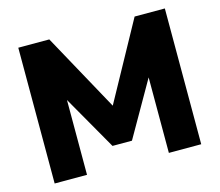

<svg xmlns="http://www.w3.org/2000/svg" viewBox="-100 -834 1101 963"><g transform="rotate(-15 450.0 -352.5)"><path d="M70 0V-705H231L466 -277H439L674 -705H831V0H663V-420H679L500 -107H399L220 -420H238V0Z"/></g></svg>

Font: Nunito Sans 11pt Black
Style: Regular
Weight: 900
Version: Version 3.101;gftools[0.9.27]